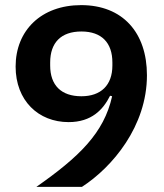

<svg xmlns="http://www.w3.org/2000/svg" viewBox="-20 -730 640 750"><path d="M554 -436C554 -603 459 -710 297 -710C141 -710 41 -611 41 -470C41 -337 130 -253 248 -253C338 -253 383 -302 410 -356L418 -354C386 -210 289 -117 122 0H300C419 -77 554 -237 554 -436ZM298 -354C219 -354 176 -397 176 -474V-486C176 -563 218 -607 298 -607C377 -607 419 -563 419 -486V-474C419 -397 374 -354 298 -354Z"/></svg>

Font: IBM Mono SemiBold
Style: Regular
Weight: 600
Monospace: yes
Designer: Mike Abbink, Paul van der Laan, Pieter van Rosmalen
Foundry: Bold Monday
Version: Version 2.3